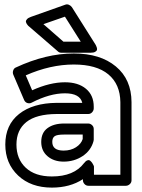

<svg xmlns="http://www.w3.org/2000/svg" viewBox="-20 -813 640 866"><path d="M3.9 -161.1Q3.9 -249.5 65.9 -298.8Q127.9 -348.1 235.8 -349.1H351.1Q340.8 -392.1 272.9 -392.1Q204.6 -392.1 123 -350.1Q114.7 -345.2 104.2 -348.1Q93.8 -351.1 88.9 -361.8L40 -476.1Q36.1 -485.4 39.6 -495.4Q43 -505.4 51.8 -508.8Q187 -571.8 313 -571.8Q432.1 -571.8 502.4 -513.4Q572.8 -455.1 573.2 -352.1V0Q573.2 10.7 565.2 17.8Q557.1 24.9 547.9 24.9H378.9Q368.2 24.9 361.1 17.1Q354 9.3 354 0V-4.9Q295.9 33.2 213.9 33.2Q119.6 33.2 61.8 -21.2Q3.9 -75.7 3.9 -161.1ZM213.9 -17.1Q313.5 -17.1 358.9 -77.1Q366.7 -87.4 374.3 -89.8Q381.8 -92.3 387 -87.9Q392.1 -83.5 396 -77.9Q399.9 -72.3 401.9 -67.4L403.8 -62V-24.9H522.9V-352.1Q522 -433.1 468.8 -477.5Q415.5 -522 313 -522Q207 -522 96.2 -473.1L125 -405.8Q205.1 -441.9 272.9 -441.9Q332.5 -441.9 367.7 -412.6Q402.8 -383.3 402.8 -332V-324.2Q402.8 -314.9 395.8 -306.9Q388.7 -298.8 377.9 -298.8H235.8Q143.6 -298.3 98.9 -262.5Q54.2 -226.6 54.2 -161.1Q54.2 -95.7 96.2 -56.4Q138.2 -17.1 213.9 -17.1ZM110.8 -693.8Q109.4 -694.8 107.2 -696.8Q105 -698.7 101.3 -704.3Q97.7 -710 96.9 -715.1Q96.2 -720.2 101.6 -726.3Q106.9 -732.4 119.1 -736.8L274.9 -792Q282.7 -794.9 291 -791.3Q299.3 -787.6 304.2 -780.8L410.2 -612.8Q411.1 -611.3 412.6 -608.6Q414.1 -606 416.3 -599.6Q418.5 -593.3 417.5 -588.4Q416.5 -583.5 409.4 -579.3Q402.3 -575.2 389.2 -575.2H256.8Q247.1 -575.2 241.2 -581.1ZM166 -172.9Q166 -214.4 194.3 -235.1Q222.7 -255.9 269 -255.9H377.9Q387.2 -255.9 395 -248.8Q402.8 -241.7 402.8 -231V-183.1Q402.8 -182.1 402.3 -179.9Q401.9 -177.7 401.9 -176.8Q390.6 -134.3 352.8 -109.1Q314.9 -84 267.1 -84Q223.1 -84 194.6 -108.2Q166 -132.3 166 -172.9ZM175.8 -704.1 266.1 -625H344.2L272.9 -737.8ZM215.8 -172.9Q215.8 -133.8 267.1 -133.8Q299.3 -133.8 322.8 -148.9Q346.2 -164.1 353 -186V-206.1H269Q236.8 -206.1 226.3 -198.5Q215.8 -190.9 215.8 -172.9Z"/></svg>

Font: Trueno Bold Outline
Style: Regular
Weight: 700
Width: 6
Designer: Julieta Ulanovsky
Foundry: Julieta Ulanovsky
Version: Version 3.001b | FøM Fix